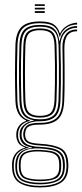

<svg xmlns="http://www.w3.org/2000/svg" viewBox="-20 -704 376 877"><path d="M162.5 152.2Q105.2 152.2 71.1 132.6Q37 113 35.2 61.8Q35 55.8 35 51.1Q35 46.5 35.2 42Q36.5 13.5 53.5 -5.4Q70.5 -24.2 93.8 -28.8V-30.8Q70.2 -39.5 62.8 -53.6Q55.2 -67.8 54.5 -82Q54.5 -86 54.5 -88.4Q54.5 -90.8 54.5 -94.5Q55.5 -113.8 66.8 -129Q78 -144.2 99 -151.5V-154.2Q77 -163.5 64.4 -185Q51.8 -206.5 50.5 -243.5Q49.5 -276.8 49 -306Q48.5 -335.2 48.5 -364.1Q48.5 -393 49 -425.4Q49.5 -457.8 50.5 -497Q52.2 -555.2 78 -580.6Q103.8 -606 162.5 -606Q205 -606 225 -592.8Q245 -579.5 253.2 -552.2H255.2Q261.8 -567.5 274.8 -578.2Q287.8 -589 303.1 -594.6Q318.5 -600.2 332.2 -600V-592Q299 -591.5 279.1 -574.5Q259.2 -557.5 254 -535.8H252Q246 -568 226.5 -583Q207 -598 162.5 -598Q107.2 -598 84.2 -574.2Q61.2 -550.5 59.8 -497.2Q58.5 -451.2 57.9 -412.6Q57.2 -374 57.5 -334Q57.8 -294 59.5 -243.2Q61 -203.5 75.2 -181.9Q89.5 -160.2 116 -154.5V-151.5Q89.5 -145.5 76.6 -130.1Q63.8 -114.8 62.8 -94.5Q62.5 -91.8 62.5 -88.9Q62.5 -86 62.8 -82Q63.2 -65.5 72.9 -51.1Q82.5 -36.8 111 -30.5V-28.8Q82.8 -24.5 63.9 -7.1Q45 10.2 43.2 42Q43 47.5 42.9 51.2Q42.8 55 43 62Q44.8 111 76.8 128Q108.8 145 162.5 145Q216.5 145 248.8 128Q281 111 283.5 61.8Q283.8 55.5 283.8 51.4Q283.8 47.2 283.2 41.5Q281.2 -7.8 249.6 -22.4Q218 -37 163.5 -39.5Q135 -40.8 118.6 -46.1Q102.2 -51.5 95.1 -60.6Q88 -69.8 86.8 -82Q86.2 -86 86.1 -88.6Q86 -91.2 86.2 -94.5Q88.2 -118.2 103.4 -130.6Q118.5 -143 162.5 -142.8Q211.5 -142.5 237 -163.9Q262.5 -185.2 264.8 -242Q266.2 -286.2 266.6 -323.1Q267 -360 266.6 -399.5Q266.2 -439 265.2 -491.8Q265 -524.8 281 -547.2Q297 -569.8 332.2 -569.2V-561.2Q302 -561.5 287.8 -542Q273.5 -522.5 274 -481.5Q274.8 -437.5 275 -400Q275.2 -362.5 275.1 -324.8Q275 -287 273.2 -243Q270.8 -184.2 245.2 -159.8Q219.8 -135.2 162.5 -134.8Q133 -134.8 118.9 -129.6Q104.8 -124.5 100.1 -115.2Q95.5 -106 94.8 -93.2Q94.5 -91.2 94.6 -88.9Q94.8 -86.5 95 -83.8Q96 -71.8 102.5 -64.1Q109 -56.5 123.6 -52.5Q138.2 -48.5 163.5 -47.2Q223.5 -44.2 256.5 -27.5Q289.5 -10.8 291.8 42Q292.2 49 292.2 52.1Q292.2 55.2 291.8 61.8Q289.8 112.2 255.9 132.2Q222 152.2 162.5 152.2ZM162.5 130.8Q194.2 130.8 217.5 125.1Q240.8 119.5 253.8 104.8Q266.8 90 267.5 62Q267.8 55.8 267.6 51.9Q267.5 48 267 42Q266 13.5 253 -0.1Q240 -13.8 217.2 -18.8Q194.5 -23.8 163.8 -25.8Q114.2 -28.8 88 -13Q61.8 2.8 58.8 41.8Q58.2 47.2 58 51.6Q57.8 56 58 62.2Q59.8 105 88.1 117.9Q116.5 130.8 162.5 130.8ZM162.5 123.5Q120.2 123.5 94.1 112.6Q68 101.8 66.2 62.2Q66 57.5 66 52.2Q66 47 66.2 41.2Q68.2 1.8 95.1 -9.8Q122 -21.2 164.2 -19.2Q191.8 -18 212.8 -14Q233.8 -10 246.1 2.5Q258.5 15 259.2 42Q259.8 48.8 259.6 52.8Q259.5 56.8 259.2 62.5Q258 102 231.4 112.8Q204.8 123.5 162.5 123.5ZM162.5 116.2Q187.2 116.2 206.8 113Q226.2 109.8 237.9 98.2Q249.5 86.8 250.5 62.5Q250.8 56.5 250.6 52.1Q250.5 47.8 250.2 42Q249.5 17.5 238.1 6.6Q226.8 -4.2 207.5 -7.5Q188.2 -10.8 163.5 -12Q124.2 -14 99.9 -4Q75.5 6 74.5 42Q74.2 46.5 74.2 52.1Q74.2 57.8 74.5 62.5Q76.2 98.8 100.5 107.5Q124.8 116.2 162.5 116.2ZM162.5 138Q111.8 138 81.8 123.1Q51.8 108.2 50 62Q49.8 55.8 50 51.4Q50.2 47 50.5 42Q52.5 9.8 71.4 -7.5Q90.2 -24.8 126.2 -28.2V-30.2Q94 -36 82.6 -50Q71.2 -64 70 -82Q69.8 -86 69.8 -88.4Q69.8 -90.8 69.8 -94.5Q69.8 -115.8 87.5 -132.1Q105.2 -148.5 133.5 -152.8V-154.8Q100.5 -160.2 85.2 -181Q70 -201.8 68.8 -243.8Q67.2 -282.8 66.8 -321.5Q66.2 -360.2 66.8 -403.1Q67.2 -446 68.8 -496.8Q70.2 -550 92.9 -570.1Q115.5 -590.2 162.5 -590.2Q206.8 -590.2 226.2 -573.2Q245.8 -556.2 250.8 -517.2H252.8Q256.8 -538.2 267.1 -553.2Q277.5 -568.2 294.1 -576.5Q310.8 -584.8 332.2 -585V-577Q296 -576.8 275.5 -553Q255 -529.2 256.2 -487.8Q257.5 -439.8 258 -399.8Q258.5 -359.8 258.1 -322.1Q257.8 -284.5 256.2 -244.2Q254 -189.5 230.5 -169.8Q207 -150 162.5 -150Q133.5 -150.2 115.4 -142.9Q97.2 -135.5 88.6 -123.1Q80 -110.8 78.8 -95.8Q78.5 -91.8 78.4 -88.9Q78.2 -86 78.8 -82Q80.5 -61.8 98 -48.4Q115.5 -35 163.5 -33Q197.8 -31.5 222.5 -25.5Q247.2 -19.5 261.1 -3.9Q275 11.8 276 42Q276.2 47.8 276.4 51.2Q276.5 54.8 276 62Q274.2 107.5 243.8 122.8Q213.2 138 162.5 138ZM162.5 -159Q205.5 -159 225.5 -177.5Q245.5 -196 247.2 -244.2Q248.5 -280 249 -320.1Q249.5 -360.2 249.2 -404.5Q249 -448.8 247.5 -496.5Q246 -544.5 225.4 -563.4Q204.8 -582.2 162.5 -582.2Q118.5 -582.2 99 -563.4Q79.5 -544.5 77.8 -496.2Q75.5 -426.8 75.6 -365.1Q75.8 -303.5 77.8 -244.2Q79.8 -197 99.2 -178Q118.8 -159 162.5 -159ZM162.5 -166.8Q125.2 -166.8 106.9 -182.9Q88.5 -199 86.8 -244.2Q84.8 -301.5 84.8 -367.5Q84.8 -433.5 86.8 -496.2Q88.2 -541.5 106.1 -557.9Q124 -574.2 162.5 -574.2Q202.5 -574.2 219.6 -557.5Q236.8 -540.8 238.2 -496.2Q239.8 -451 240.1 -407.2Q240.5 -363.5 240 -322.8Q239.5 -282 238 -244.8Q236.5 -200 218.9 -183.4Q201.2 -166.8 162.5 -166.8ZM162.5 -174.8Q197.5 -174.8 212.4 -189.8Q227.2 -204.8 229 -245Q230.5 -281.5 231 -323.8Q231.5 -366 231.1 -410.1Q230.8 -454.2 229.2 -496Q227.8 -537.2 212.6 -551.8Q197.5 -566.2 162.5 -566.2Q128.5 -566.2 113 -551.8Q97.5 -537.2 96 -495.8Q94 -434.2 94 -368.9Q94 -303.5 96 -244.8Q97.5 -203.5 113.4 -189.1Q129.2 -174.8 162.5 -174.8ZM139 -676.8V-684.5H184.5V-676.8ZM139 -645V-653H184.5V-645ZM139 -660.8V-668.8H184.5V-660.8Z"/></svg>

Font: Big Shoulders Inline Display Thin Light
Style: Regular
Weight: 300
Version: Version 2.002